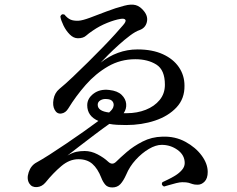

<svg xmlns="http://www.w3.org/2000/svg" viewBox="-20 -799 1040 843"><path d="M473 24Q452 24 441.5 11Q431 -2 425 -18Q409 -59 385.5 -79.5Q362 -100 324 -100Q285 -100 249 -69.5Q213 -39 180 2Q164 21 142 22.5Q120 24 109 7Q96 -13 106 -43Q116 -73 141 -86Q163 -98 197.5 -120Q232 -142 271 -168.5Q310 -195 347 -221Q384 -247 412 -268Q363 -289 363 -337Q363 -367 391 -388Q419 -409 460 -404Q496 -400 514 -382.5Q532 -365 534 -343Q536 -321 523 -302H537Q582 -302 620 -317Q658 -332 681 -360Q704 -388 704 -427Q704 -492 666.5 -515.5Q629 -539 574 -539Q509 -539 454.5 -507.5Q400 -476 356.5 -426.5Q313 -377 280 -323Q268 -303 249 -300.5Q230 -298 220 -317Q210 -335 215 -363Q220 -391 240 -408Q267 -430 299.5 -461Q332 -492 366.5 -526Q401 -560 432 -592Q463 -624 486 -649.5Q509 -675 520 -688Q535 -705 530.5 -712Q526 -719 509 -716Q484 -712 450.5 -698.5Q417 -685 388 -665Q370 -653 357.5 -642Q345 -631 322 -631Q303 -631 286.5 -647.5Q270 -664 259 -686.5Q248 -709 245 -726Q249 -740 263 -735Q276 -719 289.5 -713Q303 -707 325 -708Q342 -709 374.5 -721Q407 -733 447 -748.5Q487 -764 526 -774Q556 -782 576 -776.5Q596 -771 613 -749Q631 -726 624.5 -701Q618 -676 593 -667Q575 -661 551 -643Q527 -625 502 -602.5Q477 -580 455.5 -558.5Q434 -537 422 -524Q457 -552 498 -567Q539 -582 584 -582Q649 -582 695 -561Q741 -540 765.5 -504Q790 -468 790 -423Q791 -366 755 -327.5Q719 -289 660.5 -269.5Q602 -250 534 -250Q513 -250 494.5 -251Q476 -252 460 -255Q430 -234 394.5 -207Q359 -180 327 -155.5Q295 -131 276 -116Q299 -129 315.5 -132.5Q332 -136 352 -136Q380 -136 408 -121.5Q436 -107 455 -89Q473 -72 490 -89Q507 -106 536.5 -131.5Q566 -157 606 -177.5Q646 -198 693 -199Q749 -201 794 -176.5Q839 -152 865.5 -116Q892 -80 892 -44Q892 -16 878.5 -2Q865 12 848 12Q833 12 825 9Q817 6 808 3.5Q799 1 780 1Q770 1 753.5 5Q737 9 722.5 13.5Q708 18 700 20Q686 13 693 1Q701 -3 717 -10.5Q733 -18 750 -28.5Q767 -39 779 -53Q791 -67 791 -83Q791 -118 760 -140.5Q729 -163 690 -163Q664 -163 633.5 -145Q603 -127 576 -97.5Q549 -68 534 -32Q522 -5 508.5 9.5Q495 24 473 24ZM459 -305Q468 -313 473 -320Q478 -327 479 -336Q480 -347 473 -355Q466 -363 450 -364Q434 -366 421.5 -359Q409 -352 409 -339Q409 -311 459 -305Z"/></svg>

Font: Zen Old Mincho Medium
Style: Regular
Weight: 500
Designer: Yoshimichi Ohira
Foundry: Positype
Version: Version 1.500